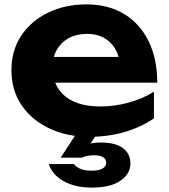

<svg xmlns="http://www.w3.org/2000/svg" viewBox="-20 -606 768 873"><path d="M387 16Q285 16 204.5 -22Q124 -60 78 -128Q32 -196 32 -287Q32 -376 76 -443Q120 -510 197.5 -548Q275 -586 373 -586Q473 -586 545 -542Q617 -498 656 -418Q695 -338 695 -230H181V-347H593L526 -305Q523 -352 503.5 -384.5Q484 -417 452 -434.5Q420 -452 376 -452Q328 -452 293 -433Q258 -414 238.5 -380Q219 -346 219 -301Q219 -244 244.5 -204Q270 -164 318.5 -143Q367 -122 437 -122Q501 -122 565 -139.5Q629 -157 680 -189V-68Q622 -28 547.5 -6Q473 16 387 16ZM337 -14H432L375 71L331 69Q353 57 379 49.5Q405 42 439 42Q505 42 539 67.5Q573 93 573 138Q573 184 528 215.5Q483 247 397 247Q321 247 269 217.5Q217 188 202 140H316Q324 151 342.5 160.5Q361 170 397 170Q430 170 446.5 160Q463 150 463 134Q463 119 450 109.5Q437 100 406 100Q390 100 376 103Q362 106 352 111H256Z"/></svg>

Font: Unbounded SemiBold
Style: Regular
Weight: 600
Designer: Luke Prowse, Jean-Baptiste Morizot, Fátima Lázaro, Florian Runge
Foundry: NaN
Version: Version 1.700